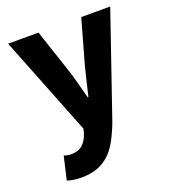

<svg xmlns="http://www.w3.org/2000/svg" viewBox="-128 -590 777 878"><g transform="rotate(-20 260.5 -151.0)"><path d="M120 194Q97 194 81 191.5Q65 189 50 184L76 72Q83 74 92 76Q101 78 109 78Q146 78 166 60Q186 42 196 13L203 -13L12 -496H160L231 -283Q242 -249 251 -214Q260 -179 270 -142H274Q282 -177 290.5 -212.5Q299 -248 308 -283L368 -496H509L337 5Q319 52 299.5 87.5Q280 123 254.5 146.5Q229 170 196.5 182Q164 194 120 194Z"/></g></svg>

Font: TT Toshiba Sans
Style: Bold
Weight: 700
Designer: Paul D. Hunt
Foundry: Toshiba Corporation
Version: Version 2.020;PS 2.000;hotconv 1.0.86;makeotf.lib2.5.63406